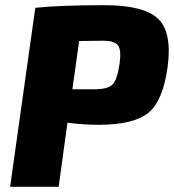

<svg xmlns="http://www.w3.org/2000/svg" viewBox="-20 -720 670 740"><path d="M19 0 116 -690Q212 -700 383 -700Q534 -700 589 -648Q644 -596 626 -462Q608 -330 551 -284.5Q494 -239 360 -239Q302 -239 240 -247L206 0ZM259 -376H345Q395 -376 413.5 -394Q432 -412 441 -476Q448 -527 435 -545Q422 -563 378 -563L285 -562Z"/></svg>

Font: Exo 2.0 Extra Bold
Style: Italic
Weight: 800
Italic angle: -8°
Designer: Natanael Gama
Version: Version 1.001;PS 001.001;hotconv 1.0.70;makeotf.lib2.5.58329